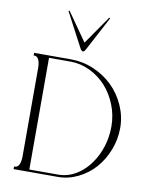

<svg xmlns="http://www.w3.org/2000/svg" viewBox="-97 -976 828 1048"><g transform="rotate(10 317.0 -452.5)"><path d="M51.8 -629.9V-644.5H87.9H112.3H136.7H256.8Q322.3 -644.5 383.1 -618.4Q443.8 -592.3 488.3 -548.8Q532.7 -505.4 559.3 -445.8Q585.9 -386.2 585.9 -322.3Q585.9 -258.3 562.5 -198.7Q539.1 -139.2 500.2 -95.7Q461.4 -52.2 408 -26.1Q354.5 0 296.9 0H136.7H112.3H87.9H51.8V-14.6H56.6Q71.3 -14.6 79.6 -31.5Q87.9 -48.3 87.9 -78.1V-566.4Q87.9 -596.2 79.6 -613Q71.3 -629.9 56.6 -629.9ZM313 -747.1 202.1 -905.3 197.3 -901.4 297.9 -710.9Q306.2 -698.2 312.5 -698.2Q320.3 -698.2 327.1 -711.9L427.7 -901.4L422.9 -905.3ZM136.7 -12.7H296.9Q360.8 -12.7 416.3 -54.9Q471.7 -97.2 504.4 -168.7Q537.1 -240.2 537.1 -322.3Q537.1 -383.8 514.4 -440.9Q491.7 -498 453.9 -539.8Q416 -581.5 364.3 -606.7Q312.5 -631.8 256.8 -631.8H136.7Z"/></g></svg>

Font: Elaris
Style: Regular
Weight: 500
Version: Version 1.0